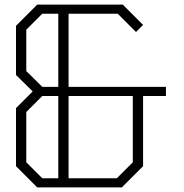

<svg xmlns="http://www.w3.org/2000/svg" viewBox="-20 -820 806 840"><path d="M706 -400H606V-93L513 0H143L50 -93V-347L123 -420L50 -492V-707L143 -800H517L606 -711L575 -680L495 -760H280V-440H706ZM95 -509 165 -440H235V-760H165L95 -690ZM165 -40H235V-400H165L95 -330V-110ZM561 -400H280V-40H491L561 -110Z"/></svg>

Font: Kumar One Outline
Style: Regular
Weight: 400
Designer: Parimal Parmar
Foundry: Indian Type Foundry
Version: Version 1.000;PS 1.000;hotconv 1.0.88;makeotf.lib2.5.647800